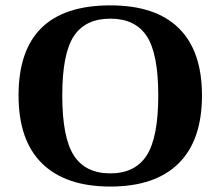

<svg xmlns="http://www.w3.org/2000/svg" viewBox="-20 -682 818 712"><path d="M210.9 -328.1Q210.9 -172.4 253.7 -105.7Q296.4 -39.1 389.2 -39.1Q481.4 -39.1 524.2 -106Q566.9 -172.9 566.9 -328.1Q566.9 -482.9 524.2 -547.9Q481.4 -612.8 389.2 -612.8Q296.4 -612.8 253.7 -547.9Q210.9 -482.9 210.9 -328.1ZM48.8 -328.1Q48.8 -662.1 389.2 -662.1Q557.1 -662.1 643.1 -577.4Q729 -492.7 729 -328.1Q729 -161.6 642.1 -75.9Q555.2 9.8 389.2 9.8Q223.6 9.8 136.2 -75.7Q48.8 -161.1 48.8 -328.1Z"/></svg>

Font: Liberation Serif
Style: Bold
Weight: 700
Designer: Steve Matteson
Foundry: Ascender Corporation
Version: Version 2.1.5